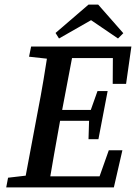

<svg xmlns="http://www.w3.org/2000/svg" viewBox="-20 -813 590 833"><path d="M7 0 15 -42 135 -56H144L134 0ZM82 0 143 -325Q157 -396 169 -468Q181 -540 192 -611H302L240 -285Q227 -214 214.5 -142.5Q202 -71 190 0ZM106 -567 115 -611H248L237 -554H224ZM134 0 143 -48H457L395 0L452 -161H511L474 0ZM189 -289 199 -336H401L392 -289ZM238 -561 248 -611H550L527 -449H469L470 -611L511 -561ZM364 -209 367 -307 370 -325 403 -418H447L407 -209ZM406 -793 515 -669 492 -646 339 -750H418L236 -646L221 -670L364 -793Z"/></svg>

Font: Lisu Bosa
Style: Bold Italic
Weight: 700
Italic angle: -19°
Designer: David Morse, Annie Olsen, Victor Gaultney, Frank Grießhammer (Latin)
Foundry: SIL International
Version: Version 2.000